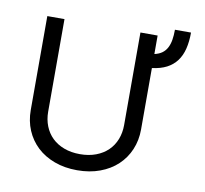

<svg xmlns="http://www.w3.org/2000/svg" viewBox="-85 -863 1034 969"><g transform="rotate(10 432.5 -379.0)"><path d="M816.8 -771.3Q816.8 -724.8 807.7 -688Q798.7 -651.3 778.9 -624.8Q759.2 -598.4 728.2 -582.2Q697.1 -566.1 653.4 -560.7V-245.7Q653.4 -190 633.3 -142.6Q613.3 -95.2 576.3 -60.5Q539.4 -25.9 487.2 -6.6Q435 12.8 370.7 12.8Q306.5 12.8 254.3 -6.6Q202.1 -25.9 165.1 -60.5Q128.2 -95.2 108.1 -142.6Q88.1 -190 88.1 -245.7V-727.3H176.1V-252.8Q176.1 -213.1 189.5 -179.3Q202.8 -145.6 227.8 -121.3Q252.8 -96.9 289.1 -83.3Q325.3 -69.6 370.7 -69.6Q416.2 -69.6 452.4 -83.3Q488.6 -96.9 513.7 -121.3Q538.7 -145.6 552 -179.3Q565.3 -213.1 565.3 -252.8V-727.3H653.4V-632.5Q676.8 -637.8 692.5 -649.1Q708.1 -660.5 717.3 -678.1Q726.6 -695.7 730.5 -718.9Q734.4 -742.2 734.4 -771.3Z"/></g></svg>

Font: Fast_Sans-Dotted
Style: Regular
Weight: 400
Version: Version 3.018